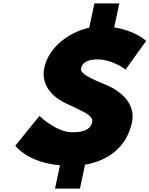

<svg xmlns="http://www.w3.org/2000/svg" viewBox="-20 -983 888 1141"><path d="M510.3 -818.6C389.4 -791.1 269.6 -703.8 243.3 -580.1C224.9 -493.3 271.2 -418.1 367.9 -370.6C465.2 -322.9 536.9 -300 527.8 -257.2C516 -201.7 452.9 -197 408 -197C320.6 -197 225.9 -283.5 225.9 -283.5L214.9 -294.8L70.9 -117.3L77.5 -109.7C80 -106.7 154.4 -15.8 336.5 -1L306.9 138H455.1L485.3 -4C616.7 -27.7 731.7 -102.1 764.4 -255.8C788 -366.7 698.2 -441.8 609.8 -479C514.9 -517.5 455 -546.3 461.4 -576.2C468.2 -608.2 495.5 -630 559.3 -630C642.1 -630 713.7 -578.5 713.7 -578.5L725.7 -569.1L848.4 -739.7L840.2 -746.6C838 -748.6 775.9 -802 658.7 -820L689.1 -963H541Z"/></svg>

Font: Hussar Nova
Style: 96
Weight: 700
Foundry: Cannot Into Space Fonts
Version: Version 0.99